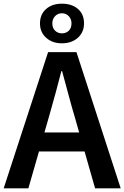

<svg xmlns="http://www.w3.org/2000/svg" viewBox="-22 -1022 675 1042"><path d="M239 -739H393L633 0H494L382 -393Q370 -432 348 -514L315 -636H311Q284 -529 245 -393L132 0H-2ZM140 -303H489V-200H140ZM195 -895Q195 -944 228 -973Q261 -1002 314 -1002Q368 -1002 401 -973.5Q434 -945 434 -895Q434 -847 400.5 -817Q367 -787 314 -787Q262 -787 228.5 -817Q195 -847 195 -895ZM366 -895Q366 -919 351 -934.5Q336 -950 314 -950Q292 -950 277 -934.5Q262 -919 262 -895Q262 -870 277 -855.5Q292 -841 314 -841Q337 -841 351.5 -855.5Q366 -870 366 -895Z"/></svg>

Font: Merged Yaku Han JP SemiBold
Style: Regular
Weight: 600
Designer: Ryoko NISHIZUKA 西塚涼子 (kana, bopomofo & ideographs); Paul D. Hunt (Latin, Greek & Cyrillic); Sandoll Communications 산돌커뮤니
Foundry: Adobe
Version: Version 2.004